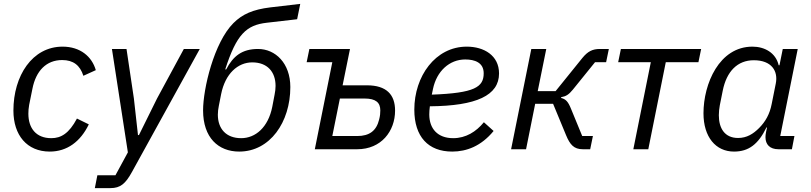

<svg xmlns="http://www.w3.org/2000/svg" viewBox="-20 -768 4172 988"><path d="M236 12C325 12 394 -39 437 -128L376 -158C335 -81 294 -57 244 -57C165 -57 126 -109 126 -183C126 -195 127 -213 130 -228L147 -312C165 -403 218 -459 300 -459C357 -459 392 -432 409 -378L473 -407C453 -477 393 -528 302 -528C146 -528 49 -378 49 -199C49 -72 119 12 236 12Z M788 -261 695 -73H690L669 -261L631 -516H556L638 16L574 134H481L468 200H548C600 200 626 177 659 117L1008 -516H926Z M1211 12C1369 12 1474 -139 1474 -320C1474 -443 1397 -516 1308 -516C1226 -516 1180 -480 1144 -411H1139C1197 -591 1247 -639 1353 -651L1509 -669L1525 -748L1371 -730C1281 -719 1227 -695 1181 -649C1081 -549 1025 -311 1025 -200C1025 -60 1103 12 1211 12ZM1221 -57C1143 -57 1101 -106 1101 -178C1101 -193 1103 -208 1106 -223L1118 -284C1139 -389 1204 -447 1278 -447C1356 -447 1398 -398 1398 -326C1398 -311 1396 -296 1393 -281L1381 -218C1360 -113 1295 -57 1221 -57Z M1600 0H1818C1942 0 2013 -93 2013 -199C2013 -281 1969 -329 1868 -329H1743L1781 -516H1572L1558 -448H1690ZM1690 -68 1729 -261H1856C1914 -261 1937 -240 1937 -200C1937 -186 1936 -172 1931 -153C1917 -95 1881 -68 1818 -68Z M2307 12C2381 12 2456 -16 2520 -94L2470 -139C2430 -90 2377 -57 2312 -57C2232 -57 2189 -106 2189 -179C2189 -190 2190 -207 2192 -221C2432 -223 2548 -277 2548 -390C2548 -483 2470 -528 2382 -528C2220 -528 2112 -375 2112 -204C2112 -64 2184 12 2307 12ZM2374 -462C2423 -462 2469 -446 2469 -391C2469 -320 2423 -289 2202 -281L2208 -310C2227 -402 2293 -462 2374 -462Z M2610 0H2687L2734 -234H2826L2893 -72C2913 -24 2933 0 2979 0H3017L3031 -68H2976L2918 -209C2903 -246 2891 -258 2867 -264L2868 -268C2892 -272 2907 -281 2928 -307L3042 -448H3099L3113 -516H3067C3029 -516 3005 -504 2977 -470L2839 -299H2747L2791 -516H2714Z M3239 0H3316L3406 -448H3574L3588 -516H3175L3161 -448H3329Z M4055 0 4068 -68H3995L4085 -516H4008L3991 -432H3987C3972 -497 3914 -528 3852 -528C3681 -528 3600 -337 3600 -185C3600 -63 3663 12 3757 12C3833 12 3882 -26 3924 -112H3927L3922 -89C3920 -79 3919 -70 3919 -62C3919 -25 3941 0 3986 0ZM3778 -58C3709 -58 3679 -108 3679 -175C3679 -192 3681 -209 3684 -226L3699 -301C3719 -401 3775 -458 3859 -458C3951 -458 3985 -402 3972 -338L3951 -233C3941 -181 3919 -142 3886 -109C3856 -79 3823 -58 3778 -58Z"/></svg>

Font: LVC Sans
Style: Italic
Weight: 400
Italic angle: -11.31°
Designer: Mike Abbink, Paul van der Laan, Pieter van Rosmalen
Foundry: Bold Monday
Version: Version 3.0